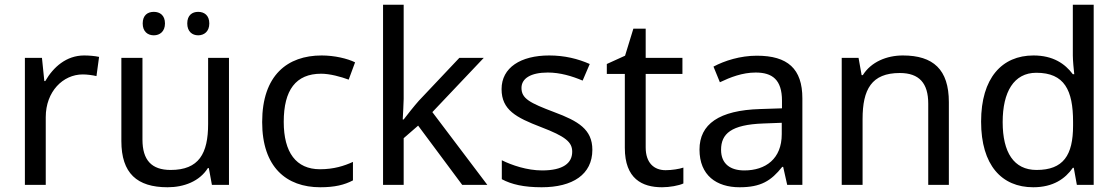

<svg xmlns="http://www.w3.org/2000/svg" viewBox="-20 -780 4719 810"><path d="M335 -546C260 -546 205 -497 171 -438H167L157 -536H85V0H173V-286C173 -394 246 -466 329 -466C347 -466 370 -463 387 -459L398 -540C380 -544 355 -546 335 -546Z M582 -681C582 -647 603 -631 629 -631C654 -631 676 -647 676 -681C676 -716 654 -730 629 -730C603 -730 582 -716 582 -681ZM770 -681C770 -647 791 -631 816 -631C841 -631 863 -647 863 -681C863 -716 841 -730 816 -730C791 -730 770 -716 770 -681ZM946 -536H858V-257C858 -132 819 -63 700 -63C619 -63 581 -105 581 -191V-536H492V-185C492 -49 558 10 687 10C756 10 822 -15 857 -71H861L874 0H946Z M1331 10C1392 10 1433 0 1469 -19V-97C1432 -80 1388 -66 1330 -66C1229 -66 1177 -137 1177 -266C1177 -400 1228 -469 1335 -469C1372 -469 1419 -456 1451 -444L1478 -517C1446 -533 1391 -546 1337 -546C1193 -546 1086 -463 1086 -265C1086 -75 1188 10 1331 10Z M1683 -363V-760H1596V0H1683V-197L1744 -250L1930 0H2036L1804 -307L2021 -536H1918L1747 -355C1729 -335 1695 -292 1683 -276H1679C1680 -301 1683 -342 1683 -363Z M2479 -148C2479 -234 2420 -269 2318 -307C2215 -346 2180 -364 2180 -409C2180 -449 2219 -474 2291 -474C2343 -474 2393 -459 2438 -440L2468 -510C2418 -532 2362 -546 2297 -546C2177 -546 2096 -495 2096 -404C2096 -316 2158 -284 2262 -244C2367 -204 2394 -180 2394 -140C2394 -92 2356 -61 2267 -61C2204 -61 2139 -83 2097 -104V-24C2138 -2 2190 10 2265 10C2396 10 2479 -44 2479 -148Z M2788 -62C2739 -62 2704 -93 2704 -158V-468H2859V-536H2704V-659H2652L2617 -545L2540 -510V-468H2616V-156C2616 -26 2689 10 2773 10C2805 10 2844 3 2863 -6V-73C2846 -67 2814 -62 2788 -62Z M3173 -545C3103 -545 3037 -524 2990 -499L3017 -433C3061 -454 3112 -474 3168 -474C3238 -474 3279 -444 3279 -355V-323L3188 -320C3013 -315 2931 -256 2931 -149C2931 -40 3003 10 3100 10C3190 10 3233 -17 3280 -76H3284L3301 0H3365V-365C3365 -490 3303 -545 3173 -545ZM3199 -259 3278 -262V-214C3278 -110 3210 -61 3120 -61C3062 -61 3022 -88 3022 -148C3022 -216 3065 -254 3199 -259Z M3789 -546C3721 -546 3655 -519 3620 -463H3615L3602 -536H3531V0H3619V-278C3619 -403 3657 -472 3776 -472C3858 -472 3896 -429 3896 -343V0H3983V-349C3983 -487 3917 -546 3789 -546Z M4339 10C4423 10 4474 -26 4506 -72H4510L4523 0H4594V-760H4506V-546C4506 -526 4510 -484 4512 -467H4506C4473 -511 4423 -546 4340 -546C4207 -546 4119 -451 4119 -267C4119 -83 4206 10 4339 10ZM4353 -63C4257 -63 4210 -137 4210 -265C4210 -392 4257 -473 4352 -473C4471 -473 4507 -399 4507 -266V-250C4507 -125 4466 -63 4353 -63Z"/></svg>

Font: Noto Sans Gurmukhi UI
Style: Regular
Weight: 400
Designer: Jelle Bosma - Monotype Design Team
Foundry: Monotype Imaging Inc.
Version: Version 2.004